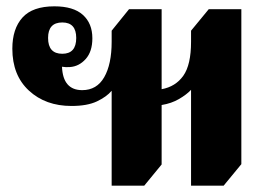

<svg xmlns="http://www.w3.org/2000/svg" viewBox="-20 -581 859 607"><path d="M333 6V-294Q317 -275 286.5 -260.5Q256 -246 206 -246Q124 -246 71.5 -294.5Q19 -343 19 -427Q19 -490 51 -525.5Q83 -561 152 -561Q212 -561 242 -534Q272 -507 272 -460Q272 -418 251 -394.5Q230 -371 201 -369Q188 -368 176 -370Q179 -296 240 -296Q286 -296 309.5 -337Q333 -378 333 -449V-484L388 -552H491V-299Q535 -307 559.5 -341.5Q584 -376 584 -449V-484L640 -552H743V-62L687 6H584V-297Q570 -282 546 -268Q522 -254 491 -249V-61L436 6ZM177 -411Q221 -411 221 -461Q221 -510 177 -510Q132 -510 132 -461Q132 -411 177 -411Z"/></svg>

Font: Noto Serif Thai SemiCondensed ExtraBold
Style: Regular
Weight: 800
Width: 4
Designer: Monotype Design Team
Foundry: Monotype Imaging Inc.
Version: Version 2.002; ttfautohint (v1.8.4.7-5d5b)